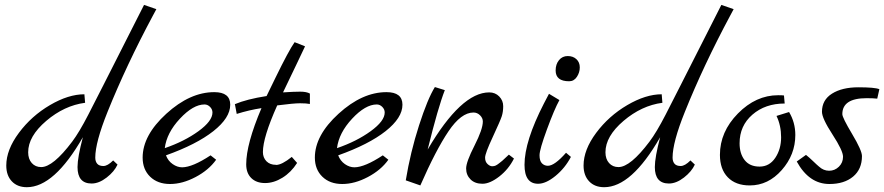

<svg xmlns="http://www.w3.org/2000/svg" viewBox="-20 -759 3647 792"><path d="M5.9 -76.2Q5.9 -141.1 57.9 -210.9Q109.9 -280.8 186 -325.4Q262.2 -370.1 328.1 -370.1L331.1 -335Q245.1 -323.7 170.7 -260.3Q96.2 -196.8 96.2 -130.9Q96.2 -103 111.1 -86.4Q126 -69.8 149.9 -69.8Q198.7 -69.8 277.8 -174.8Q306.6 -212.9 344.2 -285.9Q381.8 -358.9 404.3 -403.6Q426.8 -448.2 448.5 -490.7Q470.2 -533.2 505.1 -602.5Q540 -671.9 574.2 -738.8L625 -721.2L610.8 -694.8Q501 -489.7 423.8 -297.9Q373 -171.9 373 -108.9Q373 -92.8 381.1 -83.5Q389.2 -74.2 406.5 -74.2Q423.8 -74.2 446.8 -97.2L464.8 -80.1Q451.7 -51.3 419.9 -26.6Q388.2 -2 357.9 -2Q299.8 -2 299.8 -69.8Q299.8 -109.9 321.8 -192.9Q203.6 13.2 90.8 13.2Q51.8 13.2 28.8 -11Q5.9 -35.2 5.9 -76.2Z M568.4 -108.9Q568.4 -200.7 666 -289.8Q763.7 -378.9 863.8 -378.9Q929.7 -378.9 929.7 -327.1Q929.7 -272.9 860.1 -218Q790.5 -163.1 664.6 -118.2Q673.3 -95.2 692.4 -82Q711.4 -68.8 731.4 -68.8Q774.4 -69.3 848.6 -118.2L871.6 -100.1Q840.8 -57.1 786.6 -28.6Q732.4 0 681.4 0Q630.4 0 599.4 -30Q568.4 -60.1 568.4 -108.9ZM659.7 -147.9Q740.7 -175.8 798.6 -217.8Q856.4 -259.8 856.4 -294.9Q856.4 -308.1 846.4 -318.1Q836.4 -328.1 823.7 -328.1Q776.9 -328.1 722.2 -269.5Q667.5 -210.9 659.7 -147.9Z M948.2 -329.1Q998 -350.1 1079.6 -362.8Q1087.4 -377.9 1115.2 -436Q1171.4 -551.3 1195.3 -585L1238.3 -567.9Q1228.5 -545.9 1203.4 -494.4Q1178.2 -442.9 1147.5 -377.9Q1192.4 -380.9 1218.5 -380.9Q1244.6 -380.9 1258.3 -373V-330.1Q1244.1 -333 1217.8 -333Q1191.4 -333 1123.5 -324.2Q1064.5 -192.4 1064.5 -131.8Q1064.5 -108.9 1079.1 -93.8Q1093.8 -79.1 1118.2 -79.1V-78.6Q1142.6 -78.6 1183.6 -111.8L1205.6 -86.9Q1180.7 -47.9 1145 -25.9Q1109.4 -3.9 1073.5 -3.9Q1037.6 -3.9 1016.6 -24.4Q995.6 -44.9 995.6 -81.1Q995.6 -165 1058.6 -313Q1007.8 -305.2 956.5 -289.1L949.2 -328.1Z M1278.8 -108.9Q1278.8 -200.7 1376.5 -289.8Q1474.1 -378.9 1574.2 -378.9Q1640.1 -378.9 1640.1 -327.1Q1640.1 -272.9 1570.6 -218Q1501 -163.1 1375 -118.2Q1383.8 -95.2 1402.8 -82Q1421.9 -68.8 1441.9 -68.8Q1484.9 -69.3 1559.1 -118.2L1582 -100.1Q1551.3 -57.1 1497.1 -28.6Q1442.9 0 1391.8 0Q1340.8 0 1309.8 -30Q1278.8 -60.1 1278.8 -108.9ZM1370.1 -147.9Q1451.2 -175.8 1509 -217.8Q1566.9 -259.8 1566.9 -294.9Q1566.9 -308.1 1556.9 -318.1Q1546.9 -328.1 1534.2 -328.1Q1487.3 -328.1 1432.6 -269.5Q1377.9 -210.9 1370.1 -147.9Z M1653.8 -15.1Q1672.9 -131.3 1708.5 -241.7Q1744.1 -352.1 1773.9 -399.9L1814.9 -387.2Q1787.1 -316.4 1744.1 -142.1Q1882.3 -377.9 1998 -377.9Q2022.9 -377.9 2039.3 -361.1Q2055.7 -344.2 2055.7 -321Q2055.7 -297.9 2049.8 -279.5Q2043.9 -261.2 2012.5 -193.6Q1981 -126 1981 -108.9Q1981 -91.8 1991 -82.5Q2001 -73.2 2010 -73.2Q2019 -73.2 2024.9 -76.2Q2030.8 -79.1 2038.3 -85Q2045.9 -90.8 2052 -95.9Q2058.1 -101.1 2066.7 -109.6Q2075.2 -118.2 2079.1 -121.1L2100.1 -105Q2078.1 -61 2039.6 -31Q2001 -1 1970 -1Q1939 -1 1920.9 -19Q1902.8 -37.1 1902.8 -64Q1902.8 -90.8 1937.3 -158.4Q1971.7 -226.1 1971.7 -257.8Q1971.7 -272 1960.2 -283.4Q1948.7 -294.9 1933.1 -294.9Q1882.3 -294.9 1830.1 -217.5Q1777.8 -140.1 1713.9 5.9Z M2143.6 -79.1Q2143.6 -176.3 2223.6 -332Q2241.7 -366.2 2244.6 -372.1L2287.6 -346.2Q2266.6 -308.1 2236.1 -225.1Q2205.6 -142.1 2205.6 -118.7Q2205.6 -95.2 2215.6 -85.2Q2225.6 -75.2 2239.7 -75.2Q2239.7 -75.2 2240.2 -75.2Q2267.6 -75.2 2314.9 -128.9L2335 -111.8Q2311 -65.9 2271.5 -33.4Q2231.9 -1 2199.7 -1Q2143.6 -1 2143.6 -79.1ZM2327.6 -423.8Q2272 -423.8 2272 -468.3Q2272 -494.1 2285.9 -511Q2299.8 -527.8 2321.8 -527.8Q2343.8 -527.8 2357.7 -514.9Q2371.6 -502 2371.6 -481Q2371.6 -460 2359.6 -441.9Q2347.7 -423.8 2327.6 -423.8Z M2387.2 -76.2Q2387.2 -141.1 2439.2 -210.9Q2491.2 -280.8 2567.4 -325.4Q2643.6 -370.1 2709.5 -370.1L2712.4 -335Q2626.5 -323.7 2552 -260.3Q2477.5 -196.8 2477.5 -130.9Q2477.5 -103 2492.4 -86.4Q2507.3 -69.8 2531.2 -69.8Q2580.1 -69.8 2659.2 -174.8Q2688 -212.9 2725.6 -285.9Q2763.2 -358.9 2785.6 -403.6Q2808.1 -448.2 2829.8 -490.7Q2851.6 -533.2 2886.5 -602.5Q2921.4 -671.9 2955.6 -738.8L3006.3 -721.2L2992.2 -694.8Q2882.3 -489.7 2805.2 -297.9Q2754.4 -171.9 2754.4 -108.9Q2754.4 -92.8 2762.5 -83.5Q2770.5 -74.2 2787.8 -74.2Q2805.2 -74.2 2828.1 -97.2L2846.2 -80.1Q2833 -51.3 2801.3 -26.6Q2769.5 -2 2739.3 -2Q2681.2 -2 2681.2 -69.8Q2681.2 -109.9 2703.1 -192.9Q2585 13.2 2472.2 13.2Q2433.1 13.2 2410.2 -11Q2387.2 -35.2 2387.2 -76.2Z M2949.7 -120.1Q2949.7 -215.3 3023.9 -290.8Q3098.1 -366.2 3189.9 -366.2Q3207 -366.2 3213.9 -365.2L3216.8 -332Q3136.7 -332 3083.7 -286.1Q3030.8 -240.2 3030.8 -168Q3030.8 -125 3051.8 -98.4Q3072.8 -71.8 3113.3 -71.8Q3153.8 -71.8 3178 -107.9Q3202.1 -144 3202.1 -192.6Q3202.1 -241.2 3183.1 -280.8L3234.9 -296.9Q3260.7 -253.9 3260.7 -202.1Q3260.7 -121.1 3204.8 -57.6Q3148.9 5.9 3072.8 5.9Q3014.6 5.9 2982.2 -27.6Q2949.7 -61 2949.7 -120.1Z M3266.6 -92.8 3304.7 -120.1Q3318.8 -108.9 3334.7 -93.5Q3350.6 -78.1 3358.4 -71.8Q3377 -54.7 3399.9 -54.7Q3399.9 -54.7 3400.4 -54.7Q3423.3 -54.7 3440.4 -71.3Q3457.5 -87.9 3457.5 -112.5Q3457.5 -137.2 3414.1 -204.1Q3370.6 -271 3370.6 -297.9Q3370.6 -346.7 3412.1 -372.8Q3453.6 -398.9 3521 -398.9Q3588.4 -398.9 3607.4 -391.1L3598.6 -352.1Q3581.5 -354 3554.7 -354Q3454.6 -354 3454.6 -288.1Q3454.6 -273.9 3495.1 -206.1Q3535.6 -138.2 3535.6 -115.2Q3535.6 -61 3499 -30.5Q3462.4 0 3401.4 0Q3317.4 0 3266.6 -92.8Z"/></svg>

Font: Marck Script
Style: Regular
Weight: 400
Designer: Denis Masharov, Marck Fogel
Foundry: Denis Masharov
Version: Version 1.002